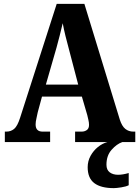

<svg xmlns="http://www.w3.org/2000/svg" viewBox="-20 -734 719 992"><path d="M5 0V-54H13Q36 -54 53 -68Q70 -82 84 -126L273 -714H416L599 -116Q610 -82 627.5 -68Q645 -54 669 -54H679V0H368V-54H402Q417 -54 428.5 -62Q440 -70 440 -89Q440 -101 436.5 -115.5Q433 -130 431 -139L403 -235H197L175 -154Q173 -142 168.5 -123.5Q164 -105 164 -91Q164 -54 200 -54H239V0ZM217 -297H384L335 -484Q326 -517 318 -549.5Q310 -582 304 -614Q297 -583 288.5 -550.5Q280 -518 272 -488ZM568 238Q501 238 467 212Q433 186 433 130Q433 98 448 71Q463 44 486 25.5Q509 7 535 0H612Q583 10 556.5 40Q530 70 530 117Q530 144 547 156.5Q564 169 590 169Q614 169 645 160V223Q632 230 606.5 234Q581 238 568 238Z"/></svg>

Font: Noto Serif Tamil Condensed ExtraBold
Style: Regular
Weight: 800
Width: 3
Designer: Indian Type Foundry, Tom Grace, and the Monotype Design Team
Foundry: Monotype Imaging Inc.
Version: Version 2.004; ttfautohint (v1.8.4.7-5d5b)